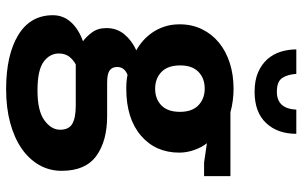

<svg xmlns="http://www.w3.org/2000/svg" viewBox="-196 -530 965 612"><g transform="rotate(90 286.0 -224.5)"><path d="M58 -315Q58 -354 73.5 -386Q89 -418 116.5 -440.5Q144 -463 181.5 -475Q219 -487 264 -487Q281 -487 301 -484.5Q321 -482 338 -477H542V-393H499L437 -402Q450 -386 458.5 -362Q467 -338 467 -314Q467 -238 412.5 -191.5Q358 -145 263 -145Q238 -145 219 -149Q194 -139 194 -116Q194 -100 205 -92Q216 -84 244 -84H351Q430 -84 477.5 -49.5Q525 -15 525 61Q525 100 506.5 132.5Q488 165 454 188.5Q420 212 372 225Q324 238 265 238Q156 238 92.5 199.5Q29 161 29 89Q29 56 51 31.5Q73 7 112 -7Q98 -17 84 -35.5Q70 -54 70 -82Q70 -115 90 -139Q110 -163 141 -177Q126 -185 111.5 -197.5Q97 -210 85 -227Q73 -244 65.5 -266Q58 -288 58 -315ZM186 16Q171 24 161 37Q151 50 151 70Q151 99 177.5 118.5Q204 138 269 138Q334 138 364 116Q394 94 394 66Q394 38 375 27Q356 16 316 16ZM337 -316Q337 -355 316 -375Q295 -395 263 -395Q230 -395 209.5 -375Q189 -355 189 -317Q189 -277 210 -257Q231 -237 263 -237Q296 -237 316.5 -257Q337 -277 337 -316ZM216 -687Q218 -658 229.5 -641.5Q241 -625 273 -625Q327 -625 330 -687H407Q407 -627 372.5 -590.5Q338 -554 273 -554Q237 -554 211.5 -565Q186 -576 169.5 -594.5Q153 -613 145.5 -637Q138 -661 138 -687Z"/></g></svg>

Font: Mukta Mahee
Style: Bold
Weight: 700
Designer: Shuchita Grover, Noopur Datye, Girish Dalvi, Yashodeep Gholap
Foundry: Ek Type
Version: Version 2.538;PS 1.000;hotconv 16.6.51;makeotf.lib2.5.65220;